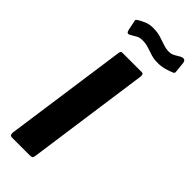

<svg xmlns="http://www.w3.org/2000/svg" viewBox="-303 -993 1032 1032"><g transform="rotate(45 212.5 -477.0)"><path d="M296.1 -742Q311.4 -742 308.4 -719.6L210.2 -19.6Q208.5 -6.1 203.4 -3.1Q198.4 0 184 0H53.4Q40 0 37.5 -7.1Q35 -14.3 36 -25.3L135.1 -727.3Q136.8 -736.9 139.7 -739.4Q142.7 -742 149.8 -742ZM414 -858.1Q397.3 -851.1 373.3 -844.2Q349.3 -837.3 321.9 -837.3Q292.4 -837.3 268.9 -844.7Q245.5 -852.1 224.5 -859.2Q203.4 -866.2 178.4 -866.2Q154.7 -866.2 140.8 -857.2Q126.9 -848.2 105.9 -837.4Q97 -833.6 92.3 -838.5Q87.6 -843.4 85.6 -853.4L76.8 -896.5Q75.8 -903.3 73.6 -910.3Q71.5 -917.3 82 -924Q101.9 -936.4 122.9 -945.1Q143.9 -953.7 173 -953.7Q203.8 -953.7 229.3 -945.9Q254.8 -938.1 277.4 -930.2Q300.1 -922.3 321.1 -922.3Q337.3 -922.3 350 -928.3Q362.6 -934.4 374 -942Q385.4 -949.5 395.9 -952.1Q405.7 -954.4 411.6 -949.3Q417.4 -944.3 418.4 -935L423.7 -884.2Q424.7 -876.9 424.9 -869.6Q425.1 -862.2 414 -858.1Z"/></g></svg>

Font: Libre Franklin Thin
Style: Italic
Weight: 100
Italic angle: -8°
Designer: Pablo Impallari, Rodrigo Fuenzalida, Nhung Nguyen
Foundry: Impallari Type
Version: Version 3.000